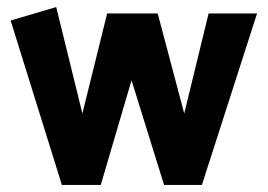

<svg xmlns="http://www.w3.org/2000/svg" viewBox="-20 -523 757 543"><path d="M551 0 707 -485H570L501 -202L426 -485H283L213 -202L139 -503L10 -465L155 0H265L352 -296L444 0Z"/></svg>

Font: Catamaran
Style: Bold
Weight: 700
Designer: Pria Ravichandran
Version: Version 2.000